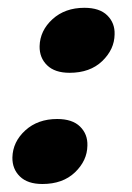

<svg xmlns="http://www.w3.org/2000/svg" viewBox="-20 -450 330 480"><path d="M86 10Q49 10 29.8 -8.8Q10.5 -27.5 11 -56.5Q12 -95.5 43.2 -124Q74.5 -152.5 123 -152.5Q161 -152.5 180.2 -133.5Q199.5 -114.5 198.5 -86Q198 -48.5 167.5 -19.2Q137 10 86 10ZM154 -268Q117 -268 97.8 -286.8Q78.5 -305.5 79 -334.5Q80 -373.5 111.2 -402Q142.5 -430.5 191 -430.5Q229 -430.5 248.2 -411.5Q267.5 -392.5 266.5 -364Q266 -326.5 235.5 -297.2Q205 -268 154 -268Z"/></svg>

Font: Fraunces 144pt S050
Style: Bold Italic
Weight: 700
Italic angle: -16°
Version: Version 1.000; ttfautohint (v1.8.3)